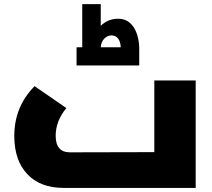

<svg xmlns="http://www.w3.org/2000/svg" viewBox="-20 -918 1038 938"><path d="M660.2 -687V-598.1H354V-687H381.8V-897.9H472.2V-792Q506.3 -824.7 550.8 -826.2Q600.1 -829.1 628.7 -791Q657.2 -752.9 660.2 -687ZM472.2 -687H569.8Q568.8 -713.9 556.9 -729.7Q544.9 -745.6 523.9 -745.1Q502.9 -744.1 488.3 -728Q473.6 -711.9 472.2 -687ZM733.9 -524.9H936V0H291Q176.8 0 113.3 -67.4Q49.8 -134.8 49.8 -253.9Q49.8 -396.5 148.9 -497.1L304.2 -390.1Q252 -326.7 252 -254.9Q252 -173.8 321.8 -173.8L733.9 -174.8Z"/></svg>

Font: Montserrat-Arabic ExtraBold
Style: Regular
Weight: 800
Designer: Mohamed Gaber
Foundry: Kief Type Foundry
Version: Version 5.008;PS 005.008;hotconv 1.0.88;makeotf.lib2.5.64775